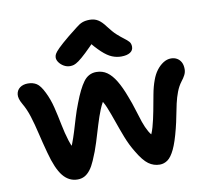

<svg xmlns="http://www.w3.org/2000/svg" viewBox="-86 -877 1064 986"><g transform="rotate(-10 446.5 -383.5)"><path d="M241 15Q196 15 165 -23Q134 -61 111 -148Q96 -203 84.5 -252.5Q73 -302 60 -343.5Q47 -385 28 -417Q10 -448 13 -469.5Q16 -491 32.5 -503Q49 -515 74 -515Q100 -515 119 -503Q138 -491 157 -452Q176 -414 187 -369Q198 -324 207 -278Q216 -232 229 -190.5Q242 -149 264 -119L217 -117Q233 -141 244 -169.5Q255 -198 265 -230.5Q275 -263 285.5 -298.5Q296 -334 311 -372Q337 -441 363 -476.5Q389 -512 430 -512Q462 -512 486 -495Q510 -478 530.5 -444Q551 -410 570 -359Q585 -321 595.5 -285.5Q606 -250 616.5 -219.5Q627 -189 640.5 -165.5Q654 -142 675 -127L637 -118Q655 -145 665.5 -183Q676 -221 684 -263.5Q692 -306 699.5 -347Q707 -388 719 -420Q729 -448 744.5 -468.5Q760 -489 779.5 -501.5Q799 -514 820 -514Q837 -514 850.5 -506.5Q864 -499 872 -484.5Q880 -470 880 -448Q880 -432 872.5 -417.5Q865 -403 853 -388Q837 -367 826.5 -339.5Q816 -312 809 -281Q802 -250 796 -218Q790 -186 782 -155Q765 -87 747.5 -50.5Q730 -14 711 -0.5Q692 13 670 13Q638 13 611.5 -6Q585 -25 555 -76Q531 -115 514 -159Q497 -203 482.5 -245Q468 -287 454 -321.5Q440 -356 422 -375L453 -378Q434 -354 420 -319.5Q406 -285 393.5 -243.5Q381 -202 367 -156.5Q353 -111 333 -66Q321 -38 307 -20Q293 -2 277 6.5Q261 15 241 15ZM304 -565Q287 -565 272 -573.5Q257 -582 247.5 -595Q238 -608 238 -621Q238 -630 243 -639.5Q248 -649 266 -667Q284 -685 324 -718Q354 -741 371.5 -755.5Q389 -770 405 -776Q421 -782 444 -782Q468 -782 486.5 -770.5Q505 -759 524 -733Q547 -702 566.5 -684.5Q586 -667 601 -656Q616 -645 625 -635Q634 -625 634 -608Q634 -589 617.5 -578.5Q601 -568 571 -568Q547 -568 523.5 -577.5Q500 -587 472.5 -612.5Q445 -638 407 -685H458Q417 -642 391 -617.5Q365 -593 349.5 -582Q334 -571 324 -568Q314 -565 304 -565Z"/></g></svg>

Font: Shantell Sans SemiBold
Style: Regular
Weight: 600
Designer: Stephen Nixon, Anya Danilova, Shantell Martin
Foundry: Arrow Type
Version: Version 1.011;[c5ecc13dd]